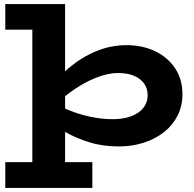

<svg xmlns="http://www.w3.org/2000/svg" viewBox="-20 -706 954 944"><path d="M565 14Q484 14 419 -6.5Q354 -27 303.5 -55.5Q253 -84 216 -109V-216Q256 -191 308.5 -168.5Q361 -146 419.5 -133Q478 -120 533 -120Q574 -120 606 -128.5Q638 -137 660.5 -153Q683 -169 694.5 -190.5Q706 -212 706 -237Q706 -271 688.5 -295.5Q671 -320 638.5 -333.5Q606 -347 560 -347Q509 -347 447.5 -322Q386 -297 324 -251.5Q262 -206 209 -144V-257Q259 -322 320.5 -373.5Q382 -425 453.5 -454.5Q525 -484 602 -484Q680 -484 742 -454.5Q804 -425 840.5 -371Q877 -317 877 -242Q877 -185 853 -137.5Q829 -90 786.5 -56.5Q744 -23 687 -4.5Q630 14 565 14ZM6 218V91H434V218ZM139 209V-560H6V-686H300V209Z"/></svg>

Font: BioRhyme SemiExpanded ExtraBold
Style: Regular
Weight: 800
Width: 6
Designer: Aoife Mooney
Foundry: Aoife Mooney Type
Version: Version 1.600;gftools[0.9.33]